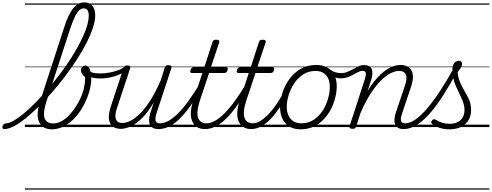

<svg xmlns="http://www.w3.org/2000/svg" viewBox="-208 -1062 4111 1605"><path d="M-172 17Q-183 17 -186 9.5Q-189 2 -187 -7Q-185 -16 -177 -23.5Q-169 -31 -158 -31Q-132 -31 -93.5 -53Q-55 -75 -7.5 -114.5Q40 -154 91 -206.5Q142 -259 194.5 -320.5Q247 -382 297 -448Q347 -514 389.5 -581.5Q432 -649 464.5 -712.5Q497 -776 515.5 -832.5Q534 -889 534 -933Q534 -944 542 -950Q550 -956 560.5 -956Q571 -956 579.5 -950Q588 -944 588 -933Q588 -888 568.5 -829Q549 -770 515 -703Q481 -636 435 -565Q389 -494 336 -424Q283 -354 226 -289Q169 -224 112.5 -168.5Q56 -113 3.5 -71Q-49 -29 -94 -6Q-139 17 -172 17ZM226 19Q185 19 158 2.5Q131 -14 118 -44.5Q105 -75 107 -115.5Q109 -156 124 -205L328 -832Q363 -942 403.5 -992Q444 -1042 496 -1042Q526 -1042 546.5 -1028.5Q567 -1015 577.5 -990.5Q588 -966 588 -933Q588 -921 579.5 -914.5Q571 -908 560.5 -908Q550 -908 542 -914.5Q534 -921 534 -933Q534 -952 529.5 -965Q525 -978 516 -985Q507 -992 492 -992Q471 -992 452.5 -974Q434 -956 415.5 -917Q397 -878 376 -814L178 -206Q166 -169 161.5 -137.5Q157 -106 162.5 -81.5Q168 -57 186.5 -43.5Q205 -30 237 -30Q275 -30 311 -51.5Q347 -73 378.5 -108Q410 -143 435.5 -185.5Q461 -228 477.5 -272Q494 -316 499 -353Q501 -366 502 -377Q503 -388 503.5 -398.5Q504 -409 503 -418Q485 -431 477 -445.5Q469 -460 469 -475Q469 -492 479.5 -503Q490 -514 506 -514Q518 -514 527 -506Q536 -498 542.5 -483.5Q549 -469 552 -449Q555 -429 555 -406Q555 -357 539 -299.5Q523 -242 493.5 -185.5Q464 -129 423 -83Q382 -37 332 -9Q282 19 226 19ZM0 513H614V523H0ZM0 -20H614V0H0ZM0 -505H614V-500H0ZM0 -1033H614V-1023H0Z M629 -406Q586 -406 557 -415Q528 -424 503 -441Q495 -447 495 -454.5Q495 -462 499.5 -468.5Q504 -475 511 -477.5Q518 -480 524 -475Q541 -462 565.5 -455Q590 -448 631 -448Q669 -448 708.5 -455.5Q748 -463 781.5 -475.5Q815 -488 834 -505Q842 -512 849 -507Q856 -502 857 -492Q858 -482 847 -473Q807 -441 747 -423.5Q687 -406 629 -406ZM614 513V523ZM614 -20V0ZM614 -505V-500ZM614 -1033V-1023Z M803 15Q762 15 735.5 -4Q709 -23 703 -63.5Q697 -104 717 -168L825 -494Q830 -506 836 -510.5Q842 -515 856 -515Q872 -515 878 -509Q884 -503 880 -491L771 -162Q757 -121 757 -92Q757 -63 771.5 -48.5Q786 -34 816 -34Q847 -34 885 -53.5Q923 -73 965.5 -115.5Q1008 -158 1051 -226Q1094 -294 1136 -392L1169 -497Q1174 -509 1180 -513Q1186 -517 1200 -517Q1216 -517 1222.5 -511.5Q1229 -506 1225 -494L1103 -123Q1087 -74 1092.5 -52.5Q1098 -31 1131 -31Q1141 -31 1145 -23.5Q1149 -16 1147.5 -7Q1146 2 1138.5 9.5Q1131 17 1117 17Q1090 17 1072.5 8Q1055 -1 1046.5 -17.5Q1038 -34 1038 -57.5Q1038 -81 1046 -109L1077 -206Q1042 -145 1005 -102.5Q968 -60 932 -34Q896 -8 863 3.5Q830 15 803 15ZM614 513H1285V523H614ZM614 -20H1285V0H614ZM614 -505H1285V-500H614ZM614 -1033H1285V-1023H614Z M1116 17Q1106 17 1101 9.5Q1096 2 1097.5 -7Q1099 -16 1107.5 -23.5Q1116 -31 1131 -31Q1160 -31 1195.5 -49Q1231 -67 1272 -106Q1313 -145 1361 -209.5Q1409 -274 1465 -367Q1472 -378 1481 -377Q1490 -376 1494.5 -367.5Q1499 -359 1493 -348Q1433 -244 1382 -174Q1331 -104 1286 -62Q1241 -20 1199 -1.5Q1157 17 1116 17ZM1284 513V523ZM1284 -20V0ZM1284 -505V-500ZM1284 -1033V-1023Z M1506 17Q1464 17 1437.5 -1Q1411 -19 1398 -50.5Q1385 -82 1387.5 -125Q1390 -168 1407 -219L1484 -452H1397Q1386 -452 1383.5 -458.5Q1381 -465 1385 -477Q1389 -489 1395 -494.5Q1401 -500 1411 -500H1500L1568 -709Q1572 -721 1578.5 -725.5Q1585 -730 1599 -730Q1616 -730 1622 -724Q1628 -718 1624 -706L1555 -500H1682Q1693 -500 1695 -494Q1697 -488 1694 -476Q1690 -463 1684 -457.5Q1678 -452 1667 -452H1540L1462 -219Q1446 -168 1443 -132.5Q1440 -97 1449 -74.5Q1458 -52 1476 -41.5Q1494 -31 1517 -31Q1527 -31 1532 -23.5Q1537 -16 1536 -7Q1535 2 1527.5 9.5Q1520 17 1506 17ZM1285 513H1673V523H1285ZM1285 -20H1673V0H1285ZM1285 -505H1673V-500H1285ZM1285 -1033H1673V-1023H1285Z M1504 17Q1494 17 1489 9.5Q1484 2 1485.5 -7Q1487 -16 1495.5 -23.5Q1504 -31 1519 -31Q1548 -31 1583.5 -49Q1619 -67 1660 -106Q1701 -145 1749 -209.5Q1797 -274 1853 -367Q1860 -378 1869 -377Q1878 -376 1882.5 -367.5Q1887 -359 1881 -348Q1821 -244 1770 -174Q1719 -104 1674 -62Q1629 -20 1587 -1.5Q1545 17 1504 17ZM1672 513V523ZM1672 -20V0ZM1672 -505V-500ZM1672 -1033V-1023Z M1894 17Q1852 17 1825.5 -1Q1799 -19 1786 -50.5Q1773 -82 1775.5 -125Q1778 -168 1795 -219L1872 -452H1785Q1774 -452 1771.5 -458.5Q1769 -465 1773 -477Q1777 -489 1783 -494.5Q1789 -500 1799 -500H1888L1956 -709Q1960 -721 1966.5 -725.5Q1973 -730 1987 -730Q2004 -730 2010 -724Q2016 -718 2012 -706L1943 -500H2070Q2081 -500 2083 -494Q2085 -488 2082 -476Q2078 -463 2072 -457.5Q2066 -452 2055 -452H1928L1850 -219Q1834 -168 1831 -132.5Q1828 -97 1837 -74.5Q1846 -52 1864 -41.5Q1882 -31 1905 -31Q1915 -31 1920 -23.5Q1925 -16 1924 -7Q1923 2 1915.5 9.5Q1908 17 1894 17ZM1673 513H2061V523H1673ZM1673 -20H2061V0H1673ZM1673 -505H2061V-500H1673ZM1673 -1033H2061V-1023H1673Z M1892 17Q1882 17 1877 9.5Q1872 2 1873.5 -7Q1875 -16 1883.5 -23.5Q1892 -31 1907 -31Q1934 -31 1965.5 -49.5Q1997 -68 2030 -101Q2063 -134 2095 -179Q2127 -224 2156 -277Q2161 -287 2170 -286Q2179 -285 2185 -278.5Q2191 -272 2187 -262Q2156 -200 2120.5 -149Q2085 -98 2047.5 -61Q2010 -24 1971 -3.5Q1932 17 1892 17ZM2060 513V523ZM2060 -20V0ZM2060 -505V-500ZM2060 -1033V-1023Z M2305 19Q2249 19 2210.5 -4.5Q2172 -28 2152.5 -70.5Q2133 -113 2133 -168Q2133 -222 2152 -283Q2171 -344 2209 -398Q2247 -452 2303.5 -485.5Q2360 -519 2436 -519Q2491 -519 2529 -497Q2567 -475 2587 -434.5Q2607 -394 2607 -340Q2607 -298 2595.5 -249.5Q2584 -201 2560.5 -153.5Q2537 -106 2500.5 -67Q2464 -28 2415.5 -4.5Q2367 19 2305 19ZM2311 -31Q2370 -31 2415 -61Q2460 -91 2489.5 -137.5Q2519 -184 2534 -236.5Q2549 -289 2549 -333Q2549 -376 2535.5 -406Q2522 -436 2495 -452.5Q2468 -469 2429 -469Q2371 -469 2326.5 -440Q2282 -411 2251.5 -365Q2221 -319 2205 -267Q2189 -215 2189 -171Q2189 -128 2203.5 -96.5Q2218 -65 2245 -48Q2272 -31 2311 -31ZM2061 513H2662V523H2061ZM2061 -20H2662V0H2061ZM2061 -505H2662V-500H2061ZM2061 -1033H2662V-1023H2061Z M2639 -407Q2623 -407 2603 -412.5Q2583 -418 2564.5 -427Q2546 -436 2532 -447Q2523 -454 2521.5 -462.5Q2520 -471 2523 -477.5Q2526 -484 2533 -486Q2540 -488 2549 -481Q2577 -462 2600.5 -456.5Q2624 -451 2644 -451Q2673 -451 2697.5 -461.5Q2722 -472 2744 -484.5Q2766 -497 2788.5 -507.5Q2811 -518 2835 -518Q2845 -518 2849.5 -510.5Q2854 -503 2852.5 -494Q2851 -485 2844 -477.5Q2837 -470 2825 -470Q2807 -470 2787 -460.5Q2767 -451 2745 -438Q2723 -425 2696.5 -416Q2670 -407 2639 -407ZM2663 513V523ZM2663 -20V0ZM2663 -505V-500ZM2663 -1033V-1023Z M3166 17Q3138 17 3120.5 7Q3103 -3 3095.5 -21.5Q3088 -40 3089.5 -66Q3091 -92 3102 -124L3176 -343Q3190 -384 3189.5 -412Q3189 -440 3173.5 -454.5Q3158 -469 3127 -469Q3096 -469 3057.5 -450Q3019 -431 2976.5 -389Q2934 -347 2890.5 -280Q2847 -213 2805 -116L2769 -4Q2766 6 2759.5 10.5Q2753 15 2738 15Q2726 15 2718.5 10Q2711 5 2714 -6L2842 -401Q2853 -436 2849.5 -453Q2846 -470 2825 -470Q2815 -470 2810.5 -477.5Q2806 -485 2808 -494Q2810 -503 2817.5 -510.5Q2825 -518 2836 -518Q2861 -518 2876.5 -509.5Q2892 -501 2899 -485.5Q2906 -470 2905 -448Q2904 -426 2897 -400L2864 -299Q2900 -360 2937 -402Q2974 -444 3009.5 -470Q3045 -496 3078 -507.5Q3111 -519 3140 -519Q3182 -519 3209 -499.5Q3236 -480 3242.5 -439Q3249 -398 3227 -334L3156 -122Q3139 -74 3144 -52.5Q3149 -31 3180 -31Q3190 -31 3194 -23.5Q3198 -16 3196.5 -7Q3195 2 3187.5 9.5Q3180 17 3166 17ZM2662 513H3333V523H2662ZM2662 -20H3333V0H2662ZM2662 -505H3333V-500H2662ZM2662 -1033H3333V-1023H2662Z M3166 17Q3154 17 3150.5 9.5Q3147 2 3149 -7Q3151 -16 3159 -23.5Q3167 -31 3180 -31Q3219 -31 3265.5 -63.5Q3312 -96 3363.5 -156.5Q3415 -217 3471 -302Q3527 -387 3585 -493Q3592 -504 3601 -502.5Q3610 -501 3615.5 -491.5Q3621 -482 3615 -469Q3555 -356 3497.5 -266Q3440 -176 3384.5 -113Q3329 -50 3274 -16.5Q3219 17 3166 17ZM3333 513V523ZM3333 -20V0ZM3333 -505V-500ZM3333 -1033V-1023Z M3549 19Q3506 19 3468 7Q3430 -5 3406 -24Q3397 -32 3397 -40.5Q3397 -49 3405 -57Q3414 -66 3420.5 -66Q3427 -66 3438 -59Q3463 -44 3491 -35.5Q3519 -27 3550 -27Q3610 -27 3642.5 -58Q3675 -89 3675 -144Q3675 -170 3667.5 -194.5Q3660 -219 3648.5 -244Q3637 -269 3624.5 -295Q3612 -321 3600 -349.5Q3588 -378 3581 -410Q3574 -442 3574 -478Q3574 -518 3590 -536Q3606 -554 3628 -554Q3642 -554 3648.5 -546.5Q3655 -539 3655 -528Q3655 -515 3645.5 -498.5Q3636 -482 3617 -458Q3620 -425 3629.5 -397Q3639 -369 3651.5 -344.5Q3664 -320 3677.5 -296.5Q3691 -273 3703.5 -249.5Q3716 -226 3723 -200Q3730 -174 3730 -143Q3730 -70 3681.5 -25.5Q3633 19 3549 19ZM3333 513H3883V523H3333ZM3333 -20H3883V0H3333ZM3333 -505H3883V-500H3333ZM3333 -1033H3883V-1023H3333Z"/></svg>

Font: Playwrite IN Guides
Style: Regular
Weight: 400
Designer: Veronika Burian, José Scaglione
Foundry: TypeTogether
Version: Version 1.003